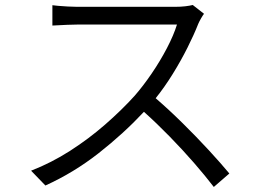

<svg xmlns="http://www.w3.org/2000/svg" viewBox="-20 -722 1040 766"><path d="M793.9 -667Q789.6 -661.6 782.2 -648.9Q774.9 -636.2 771 -627Q753.9 -583.5 727.8 -531.5Q701.7 -479.5 669.2 -427Q636.7 -374.5 601.1 -330.1Q653.8 -284.7 709.2 -230Q764.6 -175.3 813.2 -122.6Q861.8 -69.8 895 -29.8L833 23.9Q799.3 -20 753.9 -72.3Q708.5 -124.5 657 -177.2Q605.5 -230 554.2 -275.9Q473.1 -189 373.8 -111.1Q274.4 -33.2 161.1 18.1L104 -41Q184.6 -72.3 259.3 -120.1Q334 -168 399.2 -224.9Q464.4 -281.7 517.1 -339.8Q550.8 -378.4 585 -428.5Q619.1 -478.5 646 -530Q672.9 -581.5 686 -624H287.1Q269.5 -624 248.3 -623Q227.1 -622.1 210.2 -621.1Q193.4 -620.1 189 -620.1V-701.2Q194.3 -700.2 211.9 -698.7Q229.5 -697.3 250.5 -696Q271.5 -694.8 287.1 -694.8H679.2Q701.7 -694.8 719.7 -697Q737.8 -699.2 749 -702.1Z"/></svg>

Font: Shanggu Mono N
Style: Regular
Weight: 350
Designer: GuiWonder
Version: Version 1.021